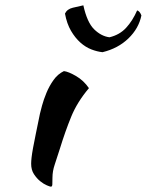

<svg xmlns="http://www.w3.org/2000/svg" viewBox="-20 -671 551 721"><path d="M97 -56Q97 -65 98.5 -79Q100 -93 104 -115Q108 -137 114.5 -168.5Q121 -200 130 -244Q132 -253 138 -275Q144 -297 154.5 -322.5Q165 -348 181 -370.5Q197 -393 220 -404Q237 -402 265.5 -385.5Q294 -369 314 -340Q270 -288 247.5 -233Q225 -178 205 -113Q194 -78 185.5 -53Q177 -28 177 -4Q177 14 176.5 22Q176 30 171 30Q168 30 156 25Q144 20 131 9.5Q118 -1 107.5 -17Q97 -33 97 -56ZM365 -475Q345 -477 323 -485.5Q301 -494 281.5 -511.5Q262 -529 246.5 -555.5Q231 -582 224 -620Q232 -637 253.5 -642Q275 -647 293 -651Q307 -587 333.5 -561Q360 -535 391 -531Q429 -540 453.5 -566.5Q478 -593 495 -632Q505 -629 511 -613Q501 -564 462 -526.5Q423 -489 365 -475Z"/></svg>

Font: Sweet Mavka Script
Style: Regular
Weight: 500
Designer: Pablo Impallari/Anastassiya Vishnevskaya
Foundry: Pablo Impallari/ Anastassiya Vishnevskaya
Version: Version 2.0/www.impallari.com/   behance.net/sweetcherry